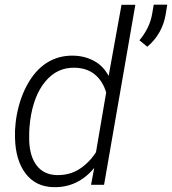

<svg xmlns="http://www.w3.org/2000/svg" viewBox="-20 -770 717 800"><path d="M41.5 0ZM45.9 -265.6Q57.1 -348.6 91.3 -412.8Q125.5 -477.1 175 -508.3Q224.6 -539.6 286.1 -538.1Q333 -537.1 371.6 -516.4Q410.2 -495.6 432.6 -453.6L486.3 -750H543.9L413.6 0H359.4L372.6 -70.3Q303.7 12.7 201.7 9.8Q127.9 7.8 86.2 -47.6Q44.4 -103 42.5 -196.8Q41.5 -227.1 44.9 -255.4ZM104.5 -255.9Q100.6 -223.1 101.6 -186Q103.5 -119.1 132.6 -80.8Q161.6 -42.5 215.3 -40.5Q269.5 -39.1 310.5 -65.4Q351.6 -91.8 379.9 -135.7L422.4 -384.8Q408.2 -432.1 375.7 -459.2Q343.3 -486.3 293 -487.8Q218.8 -490.2 169.2 -430.9Q119.6 -371.6 105.5 -266.1ZM593.8 -575.2 561 -602.1Q604 -653.8 613.8 -711.4L620.6 -750.5H676.8L670.9 -713.4Q657.7 -629.4 593.8 -575.2Z"/></svg>

Font: Roboto Light
Style: Italic
Weight: 300
Italic angle: -12°
Designer: Google
Version: Version 2.134; 2016; ttfautohint (v1.6)